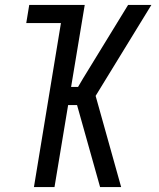

<svg xmlns="http://www.w3.org/2000/svg" viewBox="-20 -755 640 775"><path d="M117 0 226 -662H86L98 -735H322L267 -404H295L315 -438L497 -735H591L366 -368L469 0H384L291 -331H255L200 0Z"/></svg>

Font: Iosevka Curly Extended
Style: Italic
Weight: 400
Width: 7
Italic angle: -9°
Monospace: yes
Designer: Belleve Invis
Foundry: Belleve Invis
Version: Version 11.1.0; ttfautohint (v1.8.3)